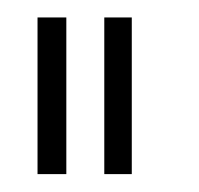

<svg xmlns="http://www.w3.org/2000/svg" viewBox="-20 -695 228 220"><path d="M99.5 -495.5H131V-675H99.5ZM23 -495.5H56V-675H23Z"/></svg>

Font: Anybody ExtraExpanded ExtraLight
Style: Regular
Weight: 250
Width: 8
Version: Version 1.113;gftools[0.9.25]